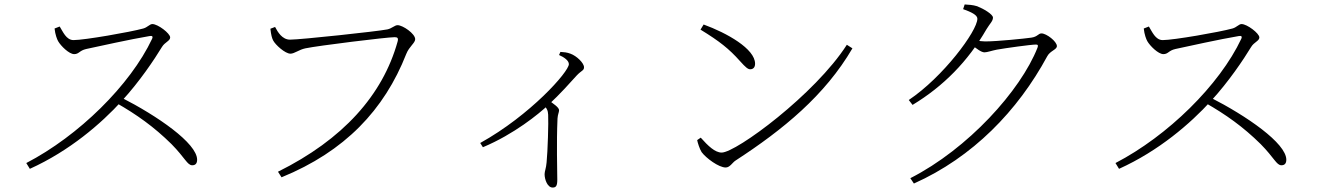

<svg xmlns="http://www.w3.org/2000/svg" viewBox="-20 -784 5930 862"><path d="M98 -52 114 -26C293 -107 434 -229 527 -331C607 -418 673 -517 707 -573C720 -595 744 -600 744 -616C744 -634 689 -676 664 -676C652 -676 642 -661 623 -656C565 -640 359 -604 310 -604C277 -604 262 -643 248 -665L225 -656C228 -628 236 -608 241 -599C253 -578 290 -541 313 -541C335 -541 336 -557 367 -564C423 -576 567 -608 651 -622C662 -624 668 -622 663 -610C565 -402 333 -174 98 -52ZM843 -42C859 -42 865 -52 865 -67C865 -141 686 -264 523 -347L502 -322C593 -270 671 -215 750 -137C811 -75 821 -42 843 -42Z M1228 -13 1244 12C1528 -104 1705 -290 1804 -542C1817 -575 1844 -591 1844 -608C1844 -633 1788 -671 1765 -671C1752 -671 1739 -656 1719 -652C1674 -643 1329 -606 1282 -606C1247 -606 1227 -640 1215 -663L1194 -655C1197 -627 1201 -613 1206 -603C1216 -583 1260 -543 1284 -543C1302 -543 1322 -561 1351 -567C1408 -579 1717 -617 1751 -617C1763 -617 1770 -615 1765 -597C1698 -357 1520 -158 1228 -13Z M2136 -142 2148 -123C2289 -182 2399 -273 2440 -311C2498 -365 2538 -411 2570 -446C2591 -468 2602 -467 2602 -482C2602 -501 2569 -533 2541 -543C2525 -549 2512 -550 2496 -551L2490 -537C2513 -527 2534 -512 2534 -496C2534 -462 2361 -267 2136 -142ZM2461 58C2476 58 2482 51 2482 23C2482 -23 2478 -139 2483 -252C2484 -270 2490 -280 2490 -289C2490 -302 2465 -318 2440 -336L2418 -316C2436 -297 2440 -288 2441 -269C2443 -235 2439 -104 2434 -55C2432 -29 2425 -15 2425 -2C2425 22 2438 58 2461 58Z M3238 -32C3257 -32 3268 -54 3282 -63C3496 -202 3684 -356 3807 -567L3782 -583C3640 -361 3285 -99 3220 -99C3190 -99 3159 -129 3126 -166L3110 -155C3112 -144 3121 -115 3130 -101C3150 -74 3207 -32 3238 -32ZM3348 -473C3361 -473 3370 -481 3370 -498C3370 -565 3243 -636 3139 -674L3125 -651C3210 -599 3253 -565 3302 -510C3328 -481 3338 -473 3348 -473Z M4067 16 4083 40C4347 -78 4549 -286 4682 -532C4695 -556 4725 -561 4725 -577C4725 -598 4678 -634 4656 -634C4641 -634 4639 -619 4610 -615C4583 -611 4457 -598 4403 -598C4391 -598 4376 -600 4356 -603L4342 -583C4364 -566 4385 -549 4400 -549C4412 -549 4434 -557 4455 -561C4494 -568 4609 -584 4631 -584C4639 -584 4642 -581 4638 -570C4562 -377 4326 -116 4067 16ZM4060 -335 4077 -313C4216 -397 4326 -509 4409 -653C4424 -678 4438 -689 4438 -705C4438 -720 4395 -745 4367 -756C4348 -762 4328 -763 4311 -764L4304 -743C4340 -730 4368 -717 4368 -700C4368 -645 4214 -438 4060 -335Z M4988 -52 5004 -26C5183 -107 5324 -229 5417 -331C5497 -418 5563 -517 5597 -573C5610 -595 5634 -600 5634 -616C5634 -634 5579 -676 5554 -676C5542 -676 5532 -661 5513 -656C5455 -640 5249 -604 5200 -604C5167 -604 5152 -643 5138 -665L5115 -656C5118 -628 5126 -608 5131 -599C5143 -578 5180 -541 5203 -541C5225 -541 5226 -557 5257 -564C5313 -576 5457 -608 5541 -622C5552 -624 5558 -622 5553 -610C5455 -402 5223 -174 4988 -52ZM5733 -42C5749 -42 5755 -52 5755 -67C5755 -141 5576 -264 5413 -347L5392 -322C5483 -270 5561 -215 5640 -137C5701 -75 5711 -42 5733 -42Z"/></svg>

Font: Source Han Serif CN VF
Style: Regular
Weight: 250
Designer: Ryoko NISHIZUKA 西塚涼子 (kana & ideographs); Frank Grießhammer (Latin, Greek & Cyrillic); Wenlong ZHANG 张文龙 (bopomofo); San
Foundry: Adobe
Version: Version 2.002;hotconv 1.1.0;makeotfexe 2.6.0